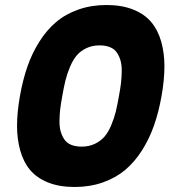

<svg xmlns="http://www.w3.org/2000/svg" viewBox="-20 -745 692 762"><path d="M621.1 -363.8Q609.9 -300.3 591.3 -247.3Q572.8 -194.3 543.7 -148.4Q514.6 -102.5 477.1 -70.8Q439.5 -39.1 388.2 -21Q336.9 -2.9 275.9 -2.9Q214.8 -2.9 170.2 -21Q125.5 -39.1 99.1 -70.8Q72.8 -102.5 60.1 -148.4Q47.4 -194.3 47.6 -247.3Q47.9 -300.3 59.1 -363.8Q70.3 -427.2 88.6 -480.2Q106.9 -533.2 136 -579.3Q165 -625.5 202.4 -657.2Q239.7 -689 290.8 -707Q341.8 -725.1 402.8 -725.1Q463.9 -725.1 508.8 -707Q553.7 -689 580.3 -657.2Q606.9 -625.5 619.9 -579.6Q632.8 -533.7 632.6 -480.2Q632.3 -426.8 621.1 -363.8ZM452.1 -363.8Q457.5 -393.1 460.2 -415.5Q462.9 -438 463.1 -462.4Q463.4 -486.8 458.5 -504.2Q453.6 -521.5 444.1 -535.9Q434.6 -550.3 417 -557.6Q399.4 -564.9 375 -564.9Q345.7 -564.9 322.5 -553.7Q299.3 -542.5 284.4 -524.9Q269.5 -507.3 257.8 -479.5Q246.1 -451.7 239.7 -425.5Q233.4 -399.4 227.1 -363.8Q221.7 -334.5 219 -312Q216.3 -289.6 216.1 -265.4Q215.8 -241.2 220.7 -223.9Q225.6 -206.5 235.1 -192.1Q244.6 -177.7 262.2 -170.4Q279.8 -163.1 304.2 -163.1Q333.5 -163.1 356.7 -174.3Q379.9 -185.5 394.8 -202.9Q409.7 -220.2 421.4 -248Q433.1 -275.9 439.5 -302Q445.8 -328.1 452.1 -363.8Z"/></svg>

Font: Poppins
Style: Bold Italic
Weight: 700
Italic angle: -10°
Designer: Ninad Kale (Devanagari), Jonny Pinhorn (Latin)
Foundry: Indian Type Foundry
Version: Version 3.200;PS 1.000;hotconv 16.6.54;makeotf.lib2.5.65590